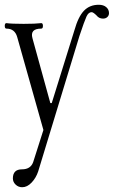

<svg xmlns="http://www.w3.org/2000/svg" viewBox="-42 -515 477 805"><path d="M51 270Q35 270 23.5 259Q12 248 12 233Q12 195 50 195Q86 195 97 165L140 30L30 -360Q20 -395 -15 -395Q-22 -395 -22 -406.5Q-22 -418 -15 -418Q6 -415 57 -415Q107 -415 131 -418Q138 -418 138 -406.5Q138 -395 131 -395Q83 -395 94 -355L169 -83H175L270 -388Q286 -445 310 -470Q334 -495 372 -495Q392 -495 403.5 -485Q415 -475 415 -460Q415 -450 408 -443.5Q401 -437 390 -437Q373 -437 363 -450Q349 -464 342 -464Q329 -464 320.5 -445.5Q312 -427 291 -364L118 204Q109 231 90.5 250.5Q72 270 51 270Z"/></svg>

Font: Junicode Cond Light
Style: Regular
Weight: 300
Width: 3
Designer: Peter S. Baker
Version: Version 2.201